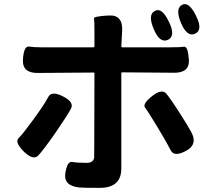

<svg xmlns="http://www.w3.org/2000/svg" viewBox="-20 -851 1040 929"><path d="M463 58Q377 58 362 56Q287 47 296 -12Q305 -72 329 -67.5Q353 -63 399 -63Q418 -63 426.5 -71Q435 -79 435.5 -89Q436 -99 436 -136L437 -496Q437 -501 432 -500L163 -498Q87 -497 91 -563Q95 -629 120.5 -625.5Q146 -622 183 -622H432Q437 -622 437 -627V-702Q437 -751 434.5 -761.5Q432 -772 504 -776Q575 -781 571 -703L567 -627Q567 -622 572 -622H800Q852 -622 870.5 -625Q889 -628 894 -563Q898 -498 822 -499L572 -501Q567 -501 567 -496V-36Q567 58 463 58ZM95 -118Q50 -163 70 -182.5Q90 -202 143.5 -275.5Q197 -349 213 -381Q229 -413 284 -385Q340 -357 323.5 -325.5Q307 -294 248 -208Q190 -125 165.5 -99Q141 -73 95 -118ZM882 -122Q823 -90 806.5 -123Q790 -156 745 -231Q696 -312 682 -330Q668 -348 716 -386Q764 -424 786 -396.5Q808 -369 840 -319Q861 -287 881 -254L901 -220Q941 -155 882 -122ZM792 -658Q753 -641 724 -710Q694 -780 729 -798Q763 -817 796 -748L798 -744Q831 -676 792 -658ZM924 -688Q886 -670 856 -739Q827 -809 860 -827Q892 -846 927 -778L929 -773Q963 -706 924 -688Z"/></svg>

Font: Resource Han Rounded JP
Style: Bold
Weight: 700
Designer: Cyano Hao (round all glyphs); Ryoko NISHIZUKA 西塚涼子 (kana, bopomofo & ideographs); Paul D. Hunt (Latin, Greek & Cyrillic)
Foundry: Cyano Hao
Version: 0.990